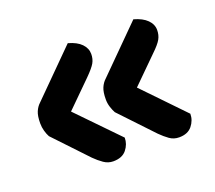

<svg xmlns="http://www.w3.org/2000/svg" viewBox="-78 -532 679 605"><g transform="rotate(-20 261.5 -229.5)"><path d="M267 -88Q267 -66 252.5 -48Q238 -30 208 -30Q191 -30 176.5 -40Q162 -50 148 -64L44 -174Q39 -183 35.5 -195.5Q32 -208 32 -221Q32 -246 38 -260Q44 -274 54 -283L200 -429Q229 -421 243.5 -406Q258 -391 258 -372Q258 -355 250.5 -342Q243 -329 221 -307L136 -223ZM487 -88Q487 -66 472.5 -48Q458 -30 429 -30Q411 -30 397 -40Q383 -50 369 -64L265 -174Q260 -183 256 -195.5Q252 -208 252 -221Q252 -246 258 -260Q264 -274 274 -283L420 -429Q449 -421 464 -406Q479 -391 479 -372Q479 -355 471.5 -341.5Q464 -328 442 -307L357 -223Z"/></g></svg>

Font: Baloo Bhai 2 SemiBold
Style: Regular
Weight: 600
Designer: Supriya Tembe, Noopur Datye and Ek Type
Foundry: Ek Type
Version: Version 1.640;PS 1.000;hotconv 16.6.51;makeotf.lib2.5.65220;